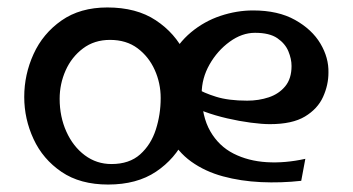

<svg xmlns="http://www.w3.org/2000/svg" viewBox="-20 -483 946 515"><path d="M270 12Q195 12 145 -22Q95 -56 70 -110Q45 -164 45 -223Q45 -283 70 -338Q95 -393 145 -428Q195 -463 268 -463Q346 -463 398 -428.5Q450 -394 476 -340Q502 -286 502 -226Q502 -167 476 -112Q450 -57 398.5 -22.5Q347 12 270 12ZM279 -43Q327 -43 356 -69Q385 -95 398 -135.5Q411 -176 411 -220Q411 -260 395 -295.5Q379 -331 349 -353.5Q319 -376 275 -376Q233 -376 202.5 -353Q172 -330 156 -294Q140 -258 140 -218Q140 -170 158 -130Q176 -90 207.5 -66.5Q239 -43 279 -43ZM788 2Q734 8 680 5.5Q626 3 578 -10Q530 -23 493 -49.5Q456 -76 435 -117.5Q414 -159 414 -219Q414 -279 435.5 -323Q457 -367 492.5 -396.5Q528 -426 571.5 -440.5Q615 -455 659 -455Q726 -455 771.5 -429.5Q817 -404 839.5 -366Q862 -328 861 -288Q861 -255 846.5 -223Q832 -191 798 -170.5Q764 -150 704 -150Q683 -150 652.5 -154Q622 -158 589.5 -165.5Q557 -173 528.5 -183.5Q500 -194 483 -207L507 -246Q526 -234 559.5 -223.5Q593 -213 643 -213Q674 -213 701 -222Q728 -231 745 -251.5Q762 -272 762 -306Q762 -325 753.5 -345.5Q745 -366 724 -380.5Q703 -395 664 -395Q629 -395 596 -371Q563 -347 542 -310Q521 -273 521 -232Q521 -171 544 -131Q567 -91 606.5 -71Q646 -51 695.5 -48Q745 -45 799 -57Z"/></svg>

Font: Marhey Light
Style: Regular
Weight: 300
Designer: Nur Syamsi & Bustanul Arifin
Foundry: Namelatype
Version: Version 1.000